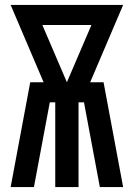

<svg xmlns="http://www.w3.org/2000/svg" viewBox="-20 -755 540 775"><path d="M23 0 102 -423H156L23 -735H477L344 -423H398L477 0H383L319 -342H297V0H203V-342H181L117 0ZM250 -423 349 -654H151Z"/></svg>

Font: Iosevka Custom
Style: Bold
Weight: 700
Monospace: yes
Designer: Belleve Invis
Foundry: Belleve Invis
Version: Version 30.3.3; ttfautohint (v1.8.3)